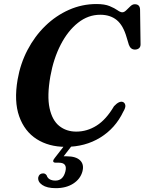

<svg xmlns="http://www.w3.org/2000/svg" viewBox="-20 -734 734 976"><path d="M605 -215.5Q614.5 -211.5 617 -199.5Q619.5 -187.5 606.5 -166Q566.5 -82 489.8 -34.8Q413 12.5 313.5 12.5Q228 12.5 166.2 -27Q104.5 -66.5 77.5 -142.8Q50.5 -219 69.5 -329.5Q83.5 -410.5 120 -480.2Q156.5 -550 210.2 -602.2Q264 -654.5 330.5 -684Q397 -713.5 470.5 -713.5Q512 -713.5 537.2 -703Q562.5 -692.5 577.2 -682Q592 -671.5 601.5 -671.5Q611.5 -671.5 621.8 -681.8Q632 -692 642.8 -702.2Q653.5 -712.5 665 -712.5Q691 -712.5 692 -685.5L694.5 -508.5Q694.5 -495 686.2 -488.5Q678 -482 666 -482Q644 -482 635 -506.5L624 -543Q606.5 -605 573.5 -632Q540.5 -659 489.5 -659Q428 -659 376.5 -618.2Q325 -577.5 288.5 -506.8Q252 -436 236 -346Q218.5 -246 232 -184Q245.5 -122 281.5 -93.5Q317.5 -65 367.5 -65Q422.5 -65 471 -95.5Q519.5 -126 559.5 -194Q586 -222.5 605 -215.5ZM316.5 -6H355L303.5 60.5Q310.5 60.5 319 60.5Q366 60.5 387.2 81.2Q408.5 102 399 137.5Q388.5 176 352.5 199.2Q316.5 222.5 263.5 222.5Q218.5 222.5 194.8 206.2Q171 190 174.5 167Q179.5 148 198 147.5Q209.5 146.5 217 157Q221.5 171.5 233.5 177.8Q245.5 184 261.5 184Q301 184 312.5 137Q323.5 93 279 93H263.5Q251.5 93 250.5 86.2Q249.5 79.5 257.5 70Z"/></svg>

Font: Fraunces 9pt S000 SemiBold
Style: Italic
Weight: 600
Italic angle: -16°
Version: Version 1.000; ttfautohint (v1.8.3)